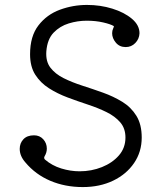

<svg xmlns="http://www.w3.org/2000/svg" viewBox="-20 -747 657 779"><path d="M316 12Q244 12 184 -13.5Q124 -39 83 -88Q60 -114 60 -143Q60 -166 75 -182Q90 -198 118 -198Q141 -198 155.5 -182Q170 -166 170 -144Q170 -128 161 -113Q157 -106 162 -100Q191 -75 228.5 -63.5Q266 -52 303 -52Q351 -52 393.5 -69Q436 -86 462.5 -116.5Q489 -147 489 -189Q489 -226 468 -250.5Q447 -275 412.5 -292Q378 -309 337 -322.5Q296 -336 254.5 -351.5Q213 -367 178.5 -389Q144 -411 123 -444Q102 -477 102 -527Q102 -600 136 -644Q170 -688 223 -707.5Q276 -727 333 -727Q387 -727 435.5 -712Q484 -697 515 -671Q546 -645 546 -612Q545 -589 529 -572.5Q513 -556 490 -556Q465 -556 450 -574Q435 -592 435 -612Q435 -623 439 -631Q443 -640 442 -641Q429 -649 398.5 -656Q368 -663 332 -663Q295 -663 259 -652Q223 -641 197.5 -614.5Q172 -588 168 -539Q165 -498 184.5 -472.5Q204 -447 238 -430Q272 -413 314 -399.5Q356 -386 398 -371Q440 -356 476 -334Q512 -312 533.5 -277Q555 -242 555 -189Q555 -131 524 -85.5Q493 -40 439 -14Q385 12 316 12Z"/></svg>

Font: Kiwi Maru Light
Style: Regular
Weight: 300
Designer: Hiroki-Chan
Version: Version 1.100